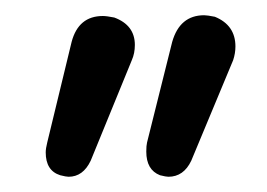

<svg xmlns="http://www.w3.org/2000/svg" viewBox="-20 -667 351 252"><path d="M130 -644Q157 -634 157 -608Q157 -597 153 -588L99 -456Q89 -435 70 -435Q67 -435 59 -437Q40 -443 40 -467Q40 -472 42 -480L74 -612Q83 -646 115 -646Q120 -646 130 -644ZM262 -645Q289 -634 289 -606Q289 -597 286 -588L231 -456Q221 -435 201 -435Q198 -435 190 -437Q172 -444 172 -468Q172 -476 173 -480L206 -612Q216 -647 248 -647Q252 -647 262 -645Z"/></svg>

Font: VarelaRound
Style: Regular
Weight: 400
Designer: Joe Prince, Avraham Cornfeld
Foundry: Joe Prince, Avraham Cornfeld
Version: Version 2.000;PS 002.000;hotconv 1.0.88;makeotf.lib2.5.64775